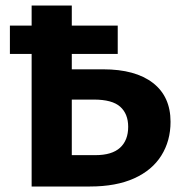

<svg xmlns="http://www.w3.org/2000/svg" viewBox="-20 -678 678 698"><path d="M95 0V-658H241V-114H327Q387 -114 416.5 -141Q446 -168 446 -217Q446 -264 417 -290Q388 -316 321 -316H208V-426H355Q472 -426 536 -376.5Q600 -327 600 -235Q600 -166 566.5 -112.5Q533 -59 467.5 -29.5Q402 0 307 0ZM16 -482V-585H408V-482Z"/></svg>

Font: Ysabeau Infant ExtraBold
Style: Regular
Weight: 800
Designer: Christian Thalmann (Catharsis Fonts)
Version: Version 2.001;gftools[0.9.30]; featfreeze: ss01,ss02,lnum